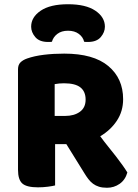

<svg xmlns="http://www.w3.org/2000/svg" viewBox="-20 -876 649 906"><path d="M561 -408Q561 -351 531.5 -306.5Q502 -262 453 -233Q472 -207 491.5 -183Q511 -159 528 -137Q545 -115 558.5 -96Q572 -77 581 -62Q571 -27 544.5 -8.5Q518 10 485 10Q463 10 447 5Q431 0 419 -9Q407 -18 397 -31Q387 -44 378 -59L293 -196H240V-1Q229 2 206 5Q183 8 159 8Q106 8 85.5 -10Q65 -28 65 -75V-549Q65 -570 76.5 -581.5Q88 -593 108 -600Q142 -612 187 -617.5Q232 -623 283 -623Q421 -623 491 -564.5Q561 -506 561 -408ZM288 -329Q330 -329 357 -348.5Q384 -368 384 -406Q384 -444 359.5 -463.5Q335 -483 282 -483Q270 -483 259.5 -482Q249 -481 238 -479V-329ZM301 -731Q270 -731 250.5 -716Q231 -701 225 -679Q220 -678 216 -678Q212 -678 207 -678Q166 -678 146.5 -701Q127 -724 127 -750Q127 -795 172 -825.5Q217 -856 301 -856Q385 -856 430 -825.5Q475 -795 475 -750Q475 -724 455.5 -701Q436 -678 395 -678Q390 -678 386 -678Q382 -678 377 -679Q372 -701 352 -716Q332 -731 301 -731Z"/></svg>

Font: Baloo 2 ExtraBold
Style: Regular
Weight: 800
Designer: Sarang Kulkarni and Ek Type
Foundry: Ek Type
Version: Version 1.640;hotconv 1.0.111;makeotfexe 2.5.65597; ttfautoh